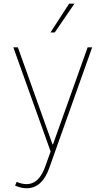

<svg xmlns="http://www.w3.org/2000/svg" viewBox="-20 -798 563 1024"><path d="M121.4 206Q93 206 60.4 191.8L68.9 171.9Q175.4 217.7 220.9 90.9L250 9.9L51.1 -545.5H75.3L259.9 -28.4H262.8L447.4 -545.5H471.6L242.2 99.4Q204.2 206 121.4 206ZM249.3 -625 348.7 -778.4H377.1L272 -625Z"/></svg>

Font: Inter Thin BETA
Style: Regular
Weight: 100
Designer: Rasmus Andersson
Foundry: rsms
Version: Version 3.011;git-f93a4a705